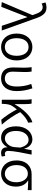

<svg xmlns="http://www.w3.org/2000/svg" viewBox="1288 -2136 862 3477"><g transform="rotate(90 1718.5 -398.0)"><path d="M104 9 288 -460H292L448 0H533L327 -574C278 -729 227 -809 122 -809C77 -809 48 -801 24 -790L45 -721C64 -731 84 -740 114 -740C177 -740 213 -683 247 -578L254 -554L18 0Z M832 13C966 13 1075 -89 1075 -269C1075 -451 966 -554 832 -554C697 -554 588 -451 588 -269C588 -89 697 13 832 13ZM832 -55C731 -55 672 -139 672 -269C672 -399 731 -485 832 -485C932 -485 991 -399 991 -269C991 -139 932 -55 832 -55Z M1404 13C1535 13 1630 -85 1630 -268C1630 -365 1613 -459 1580 -554L1501 -534C1537 -435 1547 -350 1547 -266C1547 -121 1486 -55 1405 -55C1337 -55 1278 -91 1278 -194C1278 -260 1285 -352 1285 -415C1285 -462 1284 -502 1276 -540H1197C1206 -484 1206 -438 1206 -395C1206 -329 1202 -264 1202 -198C1202 -55 1280 13 1404 13Z M2237 0C2154 -91 2064 -226 2011 -333C2079 -408 2142 -456 2202 -477L2195 -554C2081 -523 1957 -388 1870 -236H1866V-415C1866 -462 1864 -512 1856 -540H1776C1786 -493 1787 -438 1787 -395V0H1862V-28C1864 -96 1874 -154 1906 -198C1925 -225 1943 -250 1961 -273C2014 -173 2088 -60 2148 9Z M2475 13C2545 13 2603 -25 2645 -99H2649C2645 -23 2688 13 2750 13C2780 13 2802 6 2816 -1L2804 -63C2793 -59 2779 -55 2766 -55C2736 -55 2713 -75 2713 -111C2713 -213 2751 -396 2780 -540H2700L2676 -407H2673C2643 -514 2573 -554 2504 -554C2380 -554 2268 -446 2268 -259C2268 -82 2352 13 2475 13ZM2490 -56C2403 -56 2352 -131 2352 -260C2352 -407 2430 -485 2512 -485C2563 -485 2622 -459 2653 -334L2645 -230C2637 -135 2565 -56 2490 -56Z M3126 13C3257 13 3360 -85 3360 -254C3360 -359 3319 -435 3250 -474V-478C3311 -477 3362 -475 3424 -470V-540H3130C3003 -540 2886 -454 2886 -264C2886 -86 2997 13 3126 13ZM3127 -55C3037 -55 2970 -136 2970 -264C2970 -404 3038 -472 3128 -472C3226 -472 3281 -372 3281 -261C3281 -134 3216 -55 3127 -55Z"/></g></svg>

Font: Genne Gothic Normal
Style: Regular
Weight: 350
Designer: Ryoko NISHIZUKA (kana & ideographs); Paul D. Hunt (Latin, Greek & Cyrillic); Wenlong ZHANG (bopomofo); Sandoll Communica
Foundry: Adobe Systems Incorporated
Version: Version 1.004;PS 1.004;hotconv 16.6.51;makeotf.lib2.5.65220